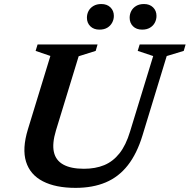

<svg xmlns="http://www.w3.org/2000/svg" viewBox="-20 -898 919 930"><path d="M251 -266Q232 -203 241 -162Q250 -121 286.8 -100.8Q323.5 -80.5 386.5 -80.5Q442 -80.5 484.5 -98Q527 -115.5 558.5 -155Q590 -194.5 610 -261L722 -626.5L647 -651.5L656.5 -682.5H879L870 -651.5L787.5 -626.5L670.5 -243Q643.5 -154 599.2 -97.5Q555 -41 492 -14.5Q429 12 346 12Q249.5 12 187.8 -19.8Q126 -51.5 106.2 -114.5Q86.5 -177.5 115 -271L224 -627L152.5 -651.5L162 -682.5H452.5L443.5 -651.5L361 -625.5ZM461.5 -754.5Q434 -754.5 417.5 -770.8Q401 -787 401 -812Q401 -830 409 -845Q417 -860 432.8 -869.2Q448.5 -878.5 470.5 -878.5Q498.5 -878.5 515 -862.2Q531.5 -846 531.5 -821Q531.5 -803.5 523.2 -788.2Q515 -773 499.8 -763.8Q484.5 -754.5 461.5 -754.5ZM668.5 -754.5Q640.5 -754.5 624.2 -770.8Q608 -787 608 -812Q608 -830 616 -845Q624 -860 639.5 -869.2Q655 -878.5 677.5 -878.5Q705 -878.5 721.5 -862.2Q738 -846 738 -821Q738 -803.5 730 -788.2Q722 -773 706.5 -763.8Q691 -754.5 668.5 -754.5Z"/></svg>

Font: Newsreader SemiBold
Style: Italic
Weight: 600
Italic angle: -17°
Designer: Hugues Gentile
Foundry: Production Type
Version: Version 1.003